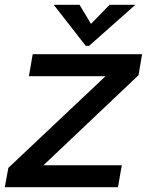

<svg xmlns="http://www.w3.org/2000/svg" viewBox="-37 -784 615 804"><path d="M457 0H-17L-2 -81L405 -465H84L100 -557H558L543 -469L145 -92H473ZM336 -592H322L188 -764H296L344 -684L422 -764H530Z"/></svg>

Font: Open Sauce One Medium Italic
Style: Regular
Weight: 500
Italic angle: -10°
Designer: Alfredo Marco Pradil
Foundry: Creative Sauce Fz LLC
Version: Version 1.477